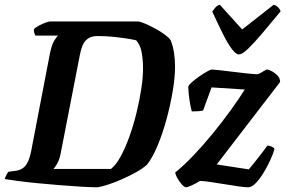

<svg xmlns="http://www.w3.org/2000/svg" viewBox="-31 -795 1220 815"><path d="M384 0Q357 0 314.5 -2.5Q272 -5 223 -9Q174 -13 127 -17.5Q80 -22 43.5 -27Q7 -32 -11 -35Q-8 -44 -3.5 -53Q1 -62 5 -66L36 -70Q56 -73 69 -83.5Q82 -94 90.5 -115.5Q99 -137 105 -173L180 -563Q188 -605 199.5 -623Q211 -641 216 -644H119Q117 -648 114.5 -655Q112 -662 113 -671Q120 -679 134.5 -686.5Q149 -694 162.5 -699Q176 -704 182 -704H555Q569 -702 589 -693Q609 -684 630 -672.5Q651 -661 668 -648.5Q685 -636 693 -625Q703 -601 707.5 -572Q712 -543 712 -513Q712 -466 702 -407Q692 -348 675.5 -287.5Q659 -227 637.5 -176Q616 -125 593 -96Q574 -79 546 -63.5Q518 -48 487.5 -34.5Q457 -21 429.5 -12Q402 -3 384 0ZM196 -78H440Q461 -94 481 -130.5Q501 -167 518.5 -216Q536 -265 549 -318.5Q562 -372 569.5 -423Q577 -474 576 -514Q575 -552 569 -579Q563 -606 547 -624Q530 -628 503.5 -632Q477 -636 446.5 -639Q416 -642 385 -642Q357 -642 342 -631Q327 -620 319.5 -602Q312 -584 308 -562L227 -146Q222 -119 212.5 -102Q203 -85 196 -78ZM759 0Q752 0 741 -12Q730 -24 721.5 -39.5Q713 -55 713 -63Q749 -92 790 -135Q831 -178 871.5 -227.5Q912 -277 947.5 -326Q983 -375 1008 -415L867 -424L831 -326Q825 -324 811 -323Q797 -322 783 -322Q778 -340 773.5 -369.5Q769 -399 768 -427Q771 -435 784.5 -447Q798 -459 815.5 -471Q833 -483 848 -491.5Q863 -500 868 -500Q875 -500 901 -497Q927 -494 959.5 -490Q992 -486 1020.5 -483Q1049 -480 1061 -480Q1066 -480 1074.5 -485Q1083 -490 1091.5 -495Q1100 -500 1103 -500Q1107 -500 1120 -494Q1133 -488 1145.5 -476Q1158 -464 1158 -447L889 -97L1025 -76Q1032 -84 1042.5 -97Q1053 -110 1065 -125.5Q1077 -141 1087.5 -154.5Q1098 -168 1104 -177Q1113 -177 1122.5 -172.5Q1132 -168 1134 -163Q1130 -146 1118 -119Q1106 -92 1089.5 -64.5Q1073 -37 1055.5 -18.5Q1038 0 1022 0Q1009 0 981 -4Q953 -8 920 -13.5Q887 -19 859 -23Q831 -27 818 -27Q802 -17 783.5 -8.5Q765 0 759 0ZM983 -564Q970 -564 952 -588.5Q934 -613 913.5 -654.5Q893 -696 870 -746Q877 -756 883.5 -763.5Q890 -771 902 -775L997 -670L1131 -775Q1143 -771 1150.5 -763Q1158 -755 1160 -747Q1119 -697 1083.5 -655Q1048 -613 1022.5 -588.5Q997 -564 983 -564Z"/></svg>

Font: Texturina 12pt
Style: Bold Italic
Weight: 700
Italic angle: -11°
Designer: Guillermo Torres Carreño
Foundry: Omnibus-Type
Version: Version 1.002